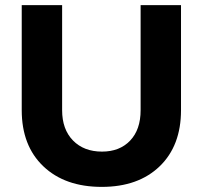

<svg xmlns="http://www.w3.org/2000/svg" viewBox="-20 -720 793 751"><path d="M223 -289Q223 -214 265.5 -170.5Q308 -127 379 -127Q448 -127 489 -170Q530 -213 530 -289V-700H688V-289Q688 -150 604.5 -69.5Q521 11 378 11Q234 11 149.5 -69.5Q65 -150 65 -289V-700H223Z"/></svg>

Font: Montserrat-Arabic SemiBold
Style: Regular
Weight: 600
Designer: Mohamed Gaber
Foundry: Kief Type Foundry
Version: Version 5.008;PS 005.008;hotconv 1.0.88;makeotf.lib2.5.64775